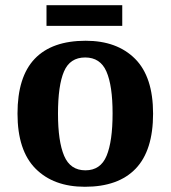

<svg xmlns="http://www.w3.org/2000/svg" viewBox="-20 -705 653 735"><path d="M305 10Q185 10 116 -59.5Q47 -129 47 -270Q47 -411 113 -480Q179 -549 308 -549Q428 -549 497 -480Q566 -411 566 -270Q566 -129 499.5 -59.5Q433 10 305 10ZM307 -53Q365 -53 388 -108.5Q411 -164 411 -271Q411 -377 387.5 -431Q364 -485 306 -485Q248 -485 225 -431.5Q202 -378 202 -270Q202 -164 225.5 -108.5Q249 -53 307 -53ZM158 -606V-685H448V-606Z"/></svg>

Font: Noto Serif Vithkuqi
Style: Bold
Weight: 700
Version: Version 1.005